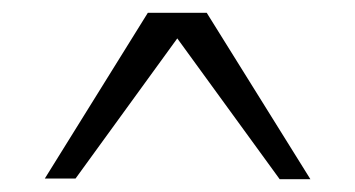

<svg xmlns="http://www.w3.org/2000/svg" viewBox="-20 -799 555 300"><path d="M211 -779H303L465 -519H417L257 -739L98 -520H50Z"/></svg>

Font: Moderustic
Style: Regular
Weight: 400
Designer: Tural Alisoy
Foundry: TAFT Foundry
Version: Version 2.120